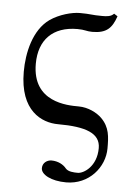

<svg xmlns="http://www.w3.org/2000/svg" viewBox="-50 -480 510 748"><g transform="rotate(5 205.0 -106.5)"><path d="M186 6C295 6 352 27 352 85C352 157 302 188 279 188C263 188 241 187 231 175C220 161 199 149 173 149C157 149 138 160 138 182C138 207 178 229 237 229C326 229 386 157 386 83C386 38 385 1 351 -33C332 -52 297 -70 260 -70C215 -70 79 -71 79 -221C79 -315 133 -370 229 -370C258 -370 265 -364 287 -364C343 -364 364 -386 380 -433L366 -442C355 -430 339 -429 321 -429C278 -429 276 -433 233 -433C202 -433 153 -420 117 -395C55 -351 35 -260 35 -186C35 -33 122 6 186 6Z"/></g></svg>

Font: Libertinus Sans
Style: Regular
Weight: 400
Designer: Philipp H. Poll, Khaled Hosny
Foundry: Caleb Maclennan
Version: Version 7.050;RELEASE